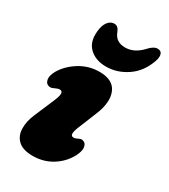

<svg xmlns="http://www.w3.org/2000/svg" viewBox="-177 -780 769 876"><g transform="rotate(30 207.5 -341.5)"><path d="M259 -153Q269 -153 282 -160Q296 -168 307.5 -161.5Q320 -157 323 -138.5Q326 -120 311 -90Q286.5 -44 241.5 -15.8Q196.5 12.5 139 12.5Q88.5 12.5 63.5 -10Q38.5 -32.5 36.8 -70Q35 -107.5 54 -152L98 -255Q111.5 -286.5 110.2 -299.2Q109 -312 95.5 -312Q87 -312 70.5 -304Q54 -295 41.5 -301Q28 -305.5 24.8 -324.5Q21.5 -343.5 37.5 -372Q63 -414.5 110.2 -443.5Q157.5 -472.5 213.5 -472.5Q285 -472.5 305.5 -424Q326 -375.5 295 -300.5L256 -204.5Q234.5 -153 259 -153ZM257 -626.5Q305 -626.5 344.5 -669Q369 -696.5 390 -696.5Q408 -696.5 413 -681.8Q418 -667 409.5 -643Q386 -576.5 334.5 -542Q283 -507.5 225.5 -507.5Q167.5 -507.5 134.5 -542Q101.5 -576.5 113.5 -643Q118 -667 131 -681.8Q144 -696.5 162 -696.5Q182.5 -696.5 192.5 -669Q208.5 -626.5 257 -626.5Z"/></g></svg>

Font: Fraunces 72pt S100 Black
Style: Italic
Weight: 900
Italic angle: -16°
Version: Version 1.000; ttfautohint (v1.8.3)